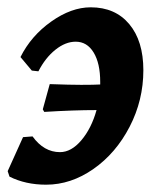

<svg xmlns="http://www.w3.org/2000/svg" viewBox="-20 -493 428 525"><path d="M372 -301Q372 -219 334.5 -146.5Q297 -74 235.5 -31Q174 12 106 12Q50 12 6 -10L1 -25L43 -118L69 -120Q100 -77 144 -77Q175 -77 202.5 -109.5Q230 -142 244 -192Q181 -192 101 -187L97 -194L116 -263Q172 -261 202 -261Q237 -261 254 -262V-269Q254 -320 236 -349.5Q218 -379 187 -379Q159 -379 131.5 -357Q104 -335 85 -298L67 -300L36 -337Q65 -395 120 -434Q175 -473 228 -473Q295 -473 333.5 -427Q372 -381 372 -301Z"/></svg>

Font: Alegreya
Style: Bold Italic
Weight: 700
Italic angle: -7°
Designer: Juan Pablo del Peral
Foundry: Huerta Tipografica
Version: Version 2.007; ttfautohint (v1.6)